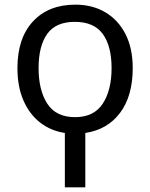

<svg xmlns="http://www.w3.org/2000/svg" viewBox="-20 -566 645 826"><path d="M259 240V6Q199 -3 153 -38.5Q107 -74 81 -133.5Q55 -193 55 -273Q55 -402 122 -474Q189 -546 304 -546Q377 -546 432.5 -513.5Q488 -481 519.5 -420Q551 -359 551 -273Q551 -153 496.5 -80.5Q442 -8 347 6V240ZM303 -62Q384 -62 422 -120Q460 -178 460 -273Q460 -368 422 -420Q384 -472 302 -472Q220 -472 183 -420Q146 -368 146 -273Q146 -178 183.5 -120Q221 -62 303 -62Z"/></svg>

Font: RS Noto Sans
Style: Regular
Weight: 400
Designer: Monotype Design Team
Foundry: Monotype Imaging Inc.
Version: Version 3.10